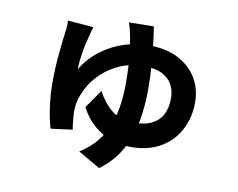

<svg xmlns="http://www.w3.org/2000/svg" viewBox="-79 -736 1157 935"><g transform="rotate(10 500.0 -269.0)"><path d="M320 -577Q315 -564 311 -549Q307 -534 305 -524Q301 -509 296.5 -489.5Q292 -470 288.5 -448Q285 -426 282.5 -404Q280 -382 280 -362Q316 -421 368.5 -460Q421 -499 481 -518Q541 -537 601 -537Q687 -537 747 -506Q807 -475 839 -422Q871 -369 871 -301Q871 -230 840.5 -169Q810 -108 749 -71Q688 -34 597 -34Q549 -34 501.5 -50.5Q454 -67 414.5 -101.5Q375 -136 349 -187L412 -278Q441 -223 484 -188Q527 -153 593 -153Q650 -153 685 -171.5Q720 -190 736 -223.5Q752 -257 752 -300Q752 -338 736.5 -367.5Q721 -397 686.5 -415Q652 -433 596 -433Q532 -433 480.5 -411Q429 -389 391 -353.5Q353 -318 330.5 -276Q308 -234 301 -194Q300 -184 299 -174.5Q298 -165 298 -155Q298 -148 299.5 -131Q301 -114 303 -96.5Q305 -79 307 -68L200 -54Q187 -96 178.5 -157.5Q170 -219 170 -279Q170 -317 172 -354.5Q174 -392 177.5 -426.5Q181 -461 184 -489Q187 -517 190 -535Q192 -549 192.5 -563Q193 -577 192 -587ZM609 -632Q614 -602 620 -553Q626 -504 630.5 -444.5Q635 -385 635 -322Q635 -244 621.5 -168Q608 -92 571.5 -24.5Q535 43 466 94L357 31Q411 -3 443.5 -45.5Q476 -88 493 -136Q510 -184 516.5 -234Q523 -284 523 -333Q523 -407 516.5 -470.5Q510 -534 501 -575Q498 -590 494.5 -603Q491 -616 486 -630Z"/></g></svg>

Font: Noto Sans KR
Style: Bold
Weight: 700
Designer: Ryoko NISHIZUKA  (kana, bopomofo & ideographs); Paul D. Hunt (Latin, Greek & Cyrillic); Sandoll Communications , Soo-you
Foundry: Adobe
Version: Version 2.004-H2;hotconv 1.0.118;makeotfexe 2.5.65603